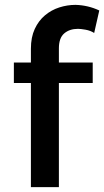

<svg xmlns="http://www.w3.org/2000/svg" viewBox="-20 -769 428 789"><path d="M222 0H107V-428H37V-512H107V-569Q107 -616 122.8 -650Q138.5 -684 164.8 -706Q191 -728 223.8 -738.5Q256.5 -749 290.5 -749Q342 -747.5 388 -726L367 -633.5Q351.5 -643.5 331.2 -647Q311 -650.5 300.5 -650.5Q266 -650.5 244 -631.8Q222 -613 222 -570.5V-512H361V-428H222Z"/></svg>

Font: Argentum Novus Medium
Style: Regular
Weight: 500
Designer: Julieta Ulanovsky (font) & Cristiano Sobral (main changes)
Foundry: Julieta Ulanovsky (font) & Cristiano Sobral (main changes)
Version: Version 3.00;November 27, 2020;FontCreator 13.0.0.2655 64-bi